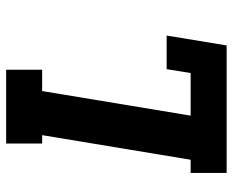

<svg xmlns="http://www.w3.org/2000/svg" viewBox="-88 -688 775 640"><g transform="rotate(-90 300.0 -367.5)"><path d="M44 0V-120H88L170 -615H142V-735H388V-615H317L235 -120H377L390 -200H502L469 0Z"/></g></svg>

Font: Iosevka Slab Heavy Extended
Style: Italic
Weight: 900
Width: 7
Italic angle: -9°
Monospace: yes
Designer: Belleve Invis
Foundry: Belleve Invis
Version: Version 11.1.0; ttfautohint (v1.8.3)